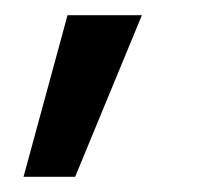

<svg xmlns="http://www.w3.org/2000/svg" viewBox="-20 -100 260 253"><path d="M69 -80H167L79 133H11Z"/></svg>

Font: Questrial
Style: Regular
Weight: 400
Designer: Joe Prince
Foundry: Joe Prince
Version: Version 1.002